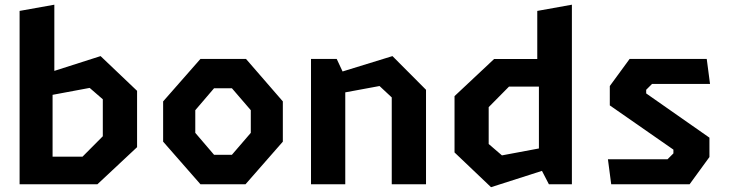

<svg xmlns="http://www.w3.org/2000/svg" viewBox="-20 -785 3140 818"><path d="M63.5 0H395L564 -158V-398L408.5 -546L211.5 -483V-765L63.5 -738.5ZM204 -117.5V-381L362 -410.5L418 -362V-204.5L331.5 -117.5Z M834 0H1026L1185 -181.5V-353L1028 -534H834L675 -353V-181.5ZM892 -125.5 812 -219V-315.5L892 -409H968L1048.5 -315.5V-219L968 -125.5Z M1649 0H1795V-402.5L1652 -546L1439.5 -480.5L1414.5 -534H1305V0H1451V-391.5L1597 -418.5L1649 -370Z M2318.5 0H2416.5V-765L2269 -738.5V-533.5H2085L1916.5 -375.5V-135.5L2072 12.5L2289 -57ZM2062 -171.5V-328.5L2148.5 -416H2276V-152.5L2118.5 -123Z M2584 0H2918L3002.5 -116V-198.5L2733 -387V-402.5L2758 -427.5H3005L2991 -534H2662.5L2578 -418.5V-336L2849 -147.5V-131.5L2824 -106.5H2570Z"/></svg>

Font: Monaspace Krypton
Style: Bold
Weight: 700
Designer: Riley Cran & the Lettermatic Team
Foundry: Lettermatic
Version: Version 1.200 (Monaspace Krypton)